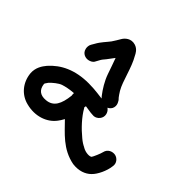

<svg xmlns="http://www.w3.org/2000/svg" viewBox="-163 -870 961 961"><g transform="rotate(45 317.0 -389.5)"><path d="M478 -68H479C521 -63 555 -75 578 -98C600 -119 621 -164 625 -199C631 -225 612 -245 593 -249C574 -253 547 -244 541 -216C539 -205 522 -165 517 -159C509 -152 482 -152 459 -165H458V-166C445 -172 432 -180 418 -192C380 -223 341 -265 319 -304C318 -306 317 -306 316 -309C316 -310 317 -313 318 -318C330 -316 344 -314 358 -312L372 -311C395 -307 419 -328 419 -352C419 -375 402 -392 383 -396L382 -397L367 -398C332 -402 293 -409 247 -409C151 -409 84 -376 37 -323C21 -304 2 -276 5 -238C11 -177 51 -131 106 -118C172 -101 236 -122 270 -168C276 -176 282 -185 289 -198C338 -149 388 -85 478 -68ZM102 -268C115 -282 140 -303 158 -309C176 -315 201 -320 229 -322V-312L230 -305C223 -241 204 -202 155 -198C115 -194 95 -214 91 -246C90 -251 91 -253 102 -268ZM378 -384C396 -384 423 -396 423 -425C423 -437 417 -447 413 -453V-454L403 -465C398 -472 391 -481 384 -493C358 -537 345 -615 312 -671C308 -679 298 -701 273 -709C238 -720 214 -696 205 -680C196 -665 190 -654 179 -638C165 -619 143 -598 128 -570L118 -553C112 -543 112 -529 114 -521C120 -493 147 -486 164 -490C174 -492 187 -498 192 -508L203 -528C208 -538 214 -545 221 -553V-554H222C232 -567 242 -580 252 -594C262 -568 272 -537 282 -509C295 -472 317 -437 337 -411L350 -396C351 -395 367 -384 378 -384Z"/></g></svg>

Font: Stray Cat
Style: Blk
Weight: 900
Version: Version 1.0